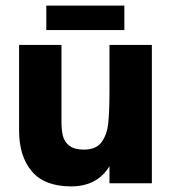

<svg xmlns="http://www.w3.org/2000/svg" viewBox="-20 -653 616 684"><path d="M48 -188V-493H199V-219Q199 -189.5 204.2 -168.5Q209.5 -147.5 227.2 -133.8Q245 -120 279 -120Q322 -120 341.5 -146.2Q361 -172.5 365.5 -213.5Q370 -254.5 370 -330V-493H521V0H370V-61Q326.5 11 233 11Q139 11 93.5 -42.5Q48 -96 48 -188ZM145 -633H423V-546H145Z"/></svg>

Font: HK Grotesk Black
Style: Regular
Weight: 900
Designer: Alfredo Marco Pradil
Foundry: Hanken Design Co.
Version: Version 3.001